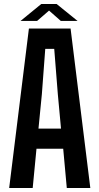

<svg xmlns="http://www.w3.org/2000/svg" viewBox="-20 -943 499 963"><path d="M26 0 125 -800H334L433 0H315L297 -197H163L144 0ZM173 -298H286L270 -471L252 -698H207L190 -471ZM83 -838 187 -923H264L369 -838H285L226 -890L166 -838Z"/></svg>

Font: Big Shoulders Text
Style: Bold
Weight: 700
Designer: Patric King
Foundry: XO Type Co
Version: Version 1.000; ttfautohint (v1.8.2)